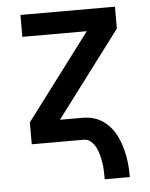

<svg xmlns="http://www.w3.org/2000/svg" viewBox="-51 -562 601 769"><g transform="rotate(-5 250.0 -177.5)"><path d="M339 165Q339 149 338.5 132.5Q338 116 335.5 100Q333 84 329 68Q325 52 318 37.5Q311 23 298.5 11.5Q286 0 270 0H60V-88L319 -432H60V-520H440V-432L181 -88H270Q291 -88 312 -83Q333 -78 351 -66Q369 -54 383 -37.5Q397 -21 406.5 -2Q416 17 422.5 37.5Q429 58 433 79.5Q437 101 438.5 122.5Q440 144 440 165Z"/></g></svg>

Font: Zed Mono Semibold
Style: Regular
Weight: 600
Monospace: yes
Designer: Belleve Invis
Foundry: Belleve Invis
Version: Version 1.0.0; ttfautohint (v1.8.4)